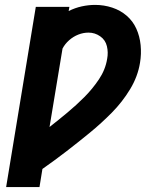

<svg xmlns="http://www.w3.org/2000/svg" viewBox="-20 -763 616 783"><path d="M5 0H141L153 -74Q203 -109 251 -146Q299 -183 346 -221.5Q393 -260 436 -303.5Q479 -347 510.5 -399Q542 -451 551 -507Q557 -543 553.5 -579Q550 -615 536 -646Q522 -677 496.5 -699Q471 -721 437.5 -732Q404 -743 368 -743Q341 -743 313.5 -737Q286 -731 260 -718L263 -735H126ZM182 -245 235 -565Q245 -584 262 -599Q279 -614 299.5 -622Q320 -630 341 -630Q367 -630 388.5 -615Q410 -600 416 -574.5Q422 -549 417 -523Q410 -479 383.5 -439.5Q357 -400 324 -367Q291 -334 255 -304Q219 -274 182 -245Z"/></svg>

Font: Iosevka Sparkle XBdObl
Style: Regular
Weight: 800
Italic angle: -9°
Designer: Belleve Invis
Foundry: Belleve Invis
Version: Version 4.5.0; ttfautohint (v1.8.3)